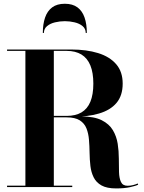

<svg xmlns="http://www.w3.org/2000/svg" viewBox="-20 -1020 786 1047"><path d="M199 -382.5V-388H343.5Q392 -388 424.2 -407Q456.5 -426 472.8 -465.2Q489 -504.5 489 -564Q489 -623.5 472.8 -663.2Q456.5 -703 424 -722.8Q391.5 -742.5 343.5 -742.5H18.5V-750H369Q452 -750 515 -730.5Q578 -711 613.5 -670Q649 -629 649 -564Q649 -499 615.5 -459Q582 -419 519.2 -400.8Q456.5 -382.5 368.5 -382.5ZM18.5 0V-7.5H374V0ZM118.5 -4V-746H273.5V-4ZM613.5 7.5Q562.5 7.5 533.5 -8.8Q504.5 -25 490.8 -52.8Q477 -80.5 473 -115Q469 -149.5 468.5 -186.2Q468 -223 465.2 -257.5Q462.5 -292 451.5 -319.8Q440.5 -347.5 415 -363.8Q389.5 -380 343.5 -380H199V-385H423.5Q493.5 -385 534.5 -364.5Q575.5 -344 595.5 -310.2Q615.5 -276.5 621.8 -236.2Q628 -196 628 -155.5Q628 -115 629 -81.5Q630 -48 639.8 -27.5Q649.5 -7 675.5 -7Q691.5 -7 706 -10.8Q720.5 -14.5 731 -19.5L733.5 -13Q721.5 -6.5 689.8 0.5Q658 7.5 613.5 7.5ZM213.5 -840.5Q213.5 -888.5 225.8 -924.2Q238 -960 264.5 -979.8Q291 -999.5 333.5 -999.5Q376 -999.5 402.5 -979.8Q429 -960 441.2 -924.2Q453.5 -888.5 453.5 -840.5H447.5Q447.5 -863.5 430.2 -877.8Q413 -892 386.8 -898.2Q360.5 -904.5 333.5 -904.5Q306.5 -904.5 280.2 -898.2Q254 -892 236.8 -877.8Q219.5 -863.5 219.5 -840.5Z"/></svg>

Font: Bodoni Moda 28pt
Style: Bold
Weight: 700
Designer: Owen Earl
Foundry: indestructible type
Version: Version 2.005